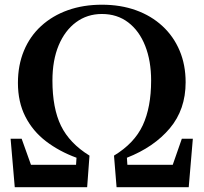

<svg xmlns="http://www.w3.org/2000/svg" viewBox="-20 -779 847 799"><path d="M41.4 0 24.1 -201.7H70.1L118.5 -66.3L82.2 -93.1H310.8L294.7 -65.6L298.4 -122.6Q226.6 -148.9 171.6 -190.9Q116.5 -233 85.6 -293.6Q54.6 -354.2 54.6 -434.2Q54.6 -507.8 79.6 -567.9Q104.5 -628.1 151.4 -670.9Q198.2 -713.7 262.4 -736.6Q326.6 -759.4 404 -759.4Q482 -759.4 545.8 -736.4Q609.6 -713.4 656.1 -670.4Q702.6 -627.4 727.5 -568.2Q752.5 -509 752.5 -436.7Q752.5 -323.2 686.6 -245Q620.8 -166.8 508.1 -122.6L511.9 -65.8L496.8 -93.1H723.1L689.1 -65.3L736.7 -201.7H782.5L765.4 0H465.1L454.4 -131.4Q539.3 -182.8 574.1 -257.7Q608.9 -332.6 608.9 -443.7Q608.9 -525.7 584.2 -588.2Q559.5 -650.8 513.5 -685.8Q467.6 -720.8 404 -720.8Q343.1 -720.8 296.6 -686.5Q250.1 -652.2 224.1 -590.2Q198.2 -528.1 198.2 -443.7Q198.2 -328.8 233.7 -255.8Q269.3 -182.8 352.4 -131.4L342.7 0Z"/></svg>

Font: Noto Serif KR ExtraLight
Style: Regular
Weight: 200
Designer: Ryoko NISHIZUKA 西塚涼子 (kana & ideographs); Frank Grießhammer (Latin, Greek & Cyrillic); Wenlong ZHANG 张文龙 (bopomofo); San
Foundry: Adobe
Version: Version 2.002-H1;hotconv 1.1.0;makeotfexe 2.6.0